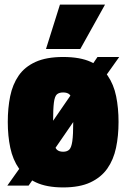

<svg xmlns="http://www.w3.org/2000/svg" viewBox="-20 -809 553 839"><path d="M256 10Q328 10 375 -12Q422 -34 449 -72.5Q476 -111 487 -163Q498 -215 498 -276Q498 -337 487.5 -388.5Q477 -440 450.5 -478.5Q424 -517 377 -538.5Q330 -560 256 -560Q183 -560 135.5 -538.5Q88 -517 61.5 -478.5Q35 -440 24.5 -388.5Q14 -337 14 -276Q14 -215 25 -163Q36 -111 63 -72.5Q90 -34 137 -12Q184 10 256 10ZM256 -146Q238 -146 228.5 -155Q219 -164 215.5 -192Q212 -220 212 -276Q212 -333 215.5 -360.5Q219 -388 228.5 -396.5Q238 -405 256 -405Q274 -405 283.5 -396.5Q293 -388 296.5 -360.5Q300 -333 300 -276Q300 -220 296 -192Q292 -164 282.5 -155Q273 -146 256 -146ZM12 2H105L172 -94H175L398 -418H400L501 -560H406L340 -463H337L117 -143H115ZM181 -595 242 -789H439L331 -595Z"/></svg>

Font: Georama SemiCondensed Black
Style: Regular
Weight: 900
Width: 4
Designer: Jean-Baptiste Levee
Foundry: Production Type
Version: Version 1.001